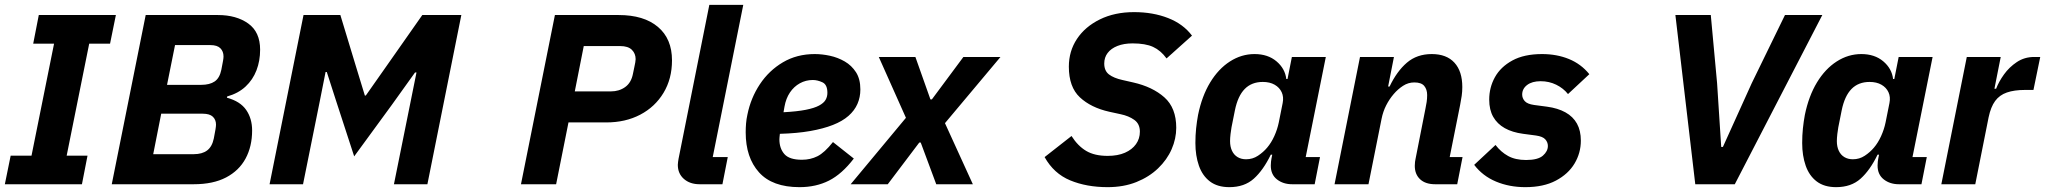

<svg xmlns="http://www.w3.org/2000/svg" viewBox="-24 -760 8436 792"><path d="M314 0H-4L20 -118H106L199 -580H113L136 -698H454L430 -580H344L251 -118H337Z M437 0 577 -698H875Q951 -698 1000 -663Q1049 -628 1049 -555Q1049 -509 1034 -470Q1019 -431 989 -403Q959 -375 913 -362L912 -357Q967 -342 991.5 -306.5Q1016 -271 1016 -222Q1016 -156 989 -106Q962 -56 908.5 -28Q855 0 775 0ZM608 -124H775Q810 -124 830.5 -139.5Q851 -155 858 -189Q863 -215 865 -227Q867 -239 867 -246Q867 -266 854 -278.5Q841 -291 812 -291H641ZM665 -410H806Q841 -410 861.5 -424Q882 -438 889 -472Q894 -498 896 -509Q898 -520 898 -527Q898 -548 885 -561Q872 -574 844 -574H698Z M1601 0 1667 -327 1694 -461H1688L1592 -327L1437 -115L1363 -342L1324 -463H1319L1295 -342L1226 0H1088L1228 -698H1380L1444 -487L1481 -366H1485L1570 -487L1718 -698H1879L1739 0Z M2270 0H2125L2265 -698H2528Q2632 -698 2690 -649Q2748 -600 2748 -511Q2748 -435 2713 -377Q2678 -319 2617 -287Q2556 -255 2477 -255H2321ZM2384 -570 2347 -383H2496Q2530 -383 2555 -401Q2580 -419 2587 -456Q2590 -471 2592.5 -482.5Q2595 -494 2596.5 -502.5Q2598 -511 2598 -516Q2598 -539 2582.5 -554.5Q2567 -570 2534 -570Z M2956 0H2862Q2822 0 2797 -22Q2772 -44 2772 -80Q2772 -86 2773 -92Q2774 -98 2775 -105L2902 -740H3042L2916 -112H2978Z M3274 12Q3162 12 3107 -49Q3052 -110 3052 -214Q3052 -233 3053.5 -251Q3055 -269 3059 -287Q3073 -356 3110.5 -412.5Q3148 -469 3205.5 -503Q3263 -537 3337 -537Q3367 -537 3399.5 -530Q3432 -523 3460.5 -506.5Q3489 -490 3507 -462Q3525 -434 3525 -391Q3525 -359 3513 -331.5Q3501 -304 3476 -282Q3451 -260 3411.5 -244.5Q3372 -229 3318 -219.5Q3264 -210 3193 -208Q3192 -199 3191.5 -194Q3191 -189 3191 -185Q3191 -148 3211.5 -124.5Q3232 -101 3284 -101Q3319 -101 3348 -115.5Q3377 -130 3412 -174L3498 -106Q3449 -42 3395.5 -15Q3342 12 3274 12ZM3329 -430Q3300 -430 3275.5 -416.5Q3251 -403 3234.5 -378.5Q3218 -354 3212 -320L3208 -297Q3264 -300 3299.5 -307Q3335 -314 3354.5 -324.5Q3374 -335 3381.5 -348Q3389 -361 3389 -377Q3389 -411 3368.5 -420.5Q3348 -430 3329 -430Z M3638 0H3485L3713 -274L3601 -525H3752L3814 -350H3820L3950 -525H4103L3874 -252L3989 0H3838L3774 -172H3768Z M4545 12Q4458 12 4390.5 -16Q4323 -44 4285 -112L4396 -199Q4422 -158 4456.5 -137.5Q4491 -117 4545 -117Q4587 -117 4616.5 -130Q4646 -143 4662 -165.5Q4678 -188 4678 -217Q4678 -249 4655 -265.5Q4632 -282 4598 -289L4552 -299Q4476 -316 4430.5 -358.5Q4385 -401 4385 -485Q4385 -549 4418.5 -599.5Q4452 -650 4513 -680Q4574 -710 4654 -710Q4732 -710 4794.5 -685.5Q4857 -661 4893 -613L4788 -519Q4764 -552 4732.5 -566.5Q4701 -581 4648 -581Q4612 -581 4585.5 -570.5Q4559 -560 4545 -541.5Q4531 -523 4531 -498Q4531 -468 4550.5 -453Q4570 -438 4606 -430L4650 -420Q4730 -402 4779 -358.5Q4828 -315 4828 -233Q4828 -188 4809 -144.5Q4790 -101 4753 -65.5Q4716 -30 4663.5 -9Q4611 12 4545 12Z M5399 0H5306Q5269 0 5243.5 -20Q5218 -40 5218 -77Q5218 -85 5219 -94Q5220 -103 5221 -107L5224 -122H5218Q5187 -58 5148 -23Q5109 12 5047 12Q4998 12 4967 -11.5Q4936 -35 4921.5 -76.5Q4907 -118 4907 -170Q4907 -202 4910 -230.5Q4913 -259 4918 -286Q4934 -364 4968 -420Q5002 -476 5049.5 -506.5Q5097 -537 5151 -537Q5206 -537 5241.5 -507Q5277 -477 5282 -434H5287L5305 -525H5445L5362 -112H5421ZM5116 -103Q5143 -103 5165 -117.5Q5187 -132 5203 -151Q5220 -171 5232.5 -198.5Q5245 -226 5251 -255L5267 -335Q5272 -360 5263 -379.5Q5254 -399 5234 -410.5Q5214 -422 5185 -422Q5139 -422 5110.5 -393Q5082 -364 5070 -305L5056 -235Q5054 -225 5052 -207.5Q5050 -190 5050 -178Q5050 -155 5058 -138Q5066 -121 5081 -112Q5096 -103 5116 -103Z M5621 0H5481L5586 -525H5726L5702 -403H5708Q5738 -466 5779.5 -501.5Q5821 -537 5882 -537Q5943 -537 5975.5 -501.5Q6008 -466 6008 -401Q6008 -382 6005.5 -364.5Q6003 -347 5999 -327L5956 -112H6009L5987 0H5896Q5856 0 5834 -20.5Q5812 -41 5812 -76Q5812 -85 5813 -92.5Q5814 -100 5815 -104L5856 -312Q5859 -326 5861 -339.5Q5863 -353 5863 -368Q5863 -391 5851 -405.5Q5839 -420 5810 -420Q5785 -420 5763.5 -406Q5742 -392 5725 -372Q5707 -351 5694 -325.5Q5681 -300 5675 -270Z M6268 12Q6202 12 6147 -11Q6092 -34 6057 -80L6145 -162Q6167 -133 6197 -116.5Q6227 -100 6271 -100Q6320 -100 6340.5 -118Q6361 -136 6361 -158Q6361 -173 6350.5 -185Q6340 -197 6312 -201L6259 -208Q6214 -214 6183 -231.5Q6152 -249 6135.5 -278Q6119 -307 6119 -349Q6119 -399 6142.5 -441.5Q6166 -484 6214.5 -510.5Q6263 -537 6337 -537Q6398 -537 6448 -516.5Q6498 -496 6532 -454L6444 -372Q6425 -396 6395.5 -410.5Q6366 -425 6331 -425Q6296 -425 6275.5 -409.5Q6255 -394 6255 -370Q6255 -355 6265.5 -343Q6276 -331 6304 -327L6357 -320Q6402 -314 6433.5 -296.5Q6465 -279 6481 -250Q6497 -221 6497 -180Q6497 -129 6471 -85.5Q6445 -42 6394 -15Q6343 12 6268 12Z M7132 0H6969L6887 -698H7033L7059 -417L7076 -154H7083L7202 -417L7339 -698H7493Z M7902 0H7809Q7772 0 7746.5 -20Q7721 -40 7721 -77Q7721 -85 7722 -94Q7723 -103 7724 -107L7727 -122H7721Q7690 -58 7651 -23Q7612 12 7550 12Q7501 12 7470 -11.5Q7439 -35 7424.5 -76.5Q7410 -118 7410 -170Q7410 -202 7413 -230.5Q7416 -259 7421 -286Q7437 -364 7471 -420Q7505 -476 7552.5 -506.5Q7600 -537 7654 -537Q7709 -537 7744.5 -507Q7780 -477 7785 -434H7790L7808 -525H7948L7865 -112H7924ZM7619 -103Q7646 -103 7668 -117.5Q7690 -132 7706 -151Q7723 -171 7735.5 -198.5Q7748 -226 7754 -255L7770 -335Q7775 -360 7766 -379.5Q7757 -399 7737 -410.5Q7717 -422 7688 -422Q7642 -422 7613.5 -393Q7585 -364 7573 -305L7559 -235Q7557 -225 7555 -207.5Q7553 -190 7553 -178Q7553 -155 7561 -138Q7569 -121 7584 -112Q7599 -103 7619 -103Z M8124 0H7984L8089 -525H8229L8203 -394H8210Q8221 -423 8242.5 -453Q8264 -483 8295.5 -504Q8327 -525 8367 -525H8392L8364 -389H8329Q8285 -389 8254.5 -378.5Q8224 -368 8206 -343.5Q8188 -319 8179 -276Z"/></svg>

Font: IBM Plex Sans Var
Style: Italic
Weight: 400
Italic angle: -11.31°
Designer: Mike Abbink, Paul van der Laan, Pieter van Rosmalen
Foundry: Bold Monday
Version: Version 1.001